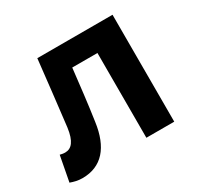

<svg xmlns="http://www.w3.org/2000/svg" viewBox="-128 -708 894 871"><g transform="rotate(-30 319.0 -273.0)"><path d="M70 14C171 14 230 -54 247 -179C260 -267 270 -356 280 -444H412V0H558V-560H164C151 -446 139 -332 125 -219C116 -152 93 -126 60 -126C49 -126 41 -128 33 -130L8 2C28 9 46 14 70 14Z"/></g></svg>

Font: Noto Sans CJK TC
Style: Bold
Weight: 700
Designer: Ryoko NISHIZUKA 西塚涼子 (kana, bopomofo & ideographs); Paul D. Hunt (Latin, Greek & Cyrillic); Sandoll Communications 산돌커뮤니
Foundry: Adobe
Version: Version 2.004;hotconv 1.0.118;makeotfexe 2.5.65603